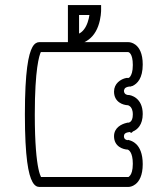

<svg xmlns="http://www.w3.org/2000/svg" viewBox="-20 -698 660 756"><path d="M332.1 -639C329.7 -621.8 323.1 -597.3 309.7 -580.9C304.5 -574.4 298.5 -569.3 291.3 -565.8V-639ZM516.1 -130.8C505.2 -141.3 493.7 -144.6 490 -145.6C489.9 -145.6 489.8 -145.7 489.7 -145.7L484.1 -147.3L482.9 -146.1C478.4 -146.4 468 -148.9 468 -161.6C468 -170.5 473.1 -173.9 480.3 -176.2C485.7 -177.9 491.5 -178.1 492 -178.1C495 -174 498.1 -174 501.1 -178.1L503.6 -180.5C520.8 -187.4 542 -206.5 542 -249.1C542 -313.7 494.2 -324 486 -324H484C481.3 -324 468 -326 468 -341.2C468.6 -342.4 469.2 -347 472.4 -351C477.8 -355.6 487.4 -357.4 493 -357.4H495.4C496.7 -358 498 -358.7 499.4 -359.3H501.4C520.9 -368.6 542 -389.5 542 -444.2C542 -487.9 528.3 -510.8 513 -522.2C500.9 -531.1 489.5 -532 486 -532H312.1C336.9 -543.4 355.7 -565.2 366.5 -594.8C378.1 -626.4 378.1 -656.5 378.1 -658V-678H247.4V-532H134C125.3 -532 115.3 -526.6 107.5 -512.4C92.1 -484.6 78 -418.3 78 -247.4C78 -76.5 92.1 -10.1 107.5 17.7C115.3 32.4 125.3 38 134 38H486C489.5 38 500.9 37.1 513 27.7C528.3 16.1 542 -7.2 542 -51.7C542 -93.6 529.9 -117.5 516.1 -130.8ZM478.3 -214.1C460 -209.9 429 -196.2 429 -161.7C429 -120.9 464.3 -109.5 483.3 -108.9C486.2 -107.7 503 -99.6 503 -53.1C503 -26.5 497.1 -13.3 493 -8C488.9 -2.4 486.3 -1.2 485.4 -1H141.5C139.2 -5.6 135.1 -15.3 131.2 -34C124.1 -68.1 117 -131.5 117 -247C117 -427 134.7 -480.1 140.8 -493H484.2C486.5 -492.6 490.4 -491.5 494.7 -484.6C498.8 -478.1 503 -465.4 503 -442.1C503 -415.7 497.5 -403.5 492.7 -396.6C489.1 -391.7 487 -391.2 486.3 -391.2C486.1 -391.2 486 -391.2 486 -391.2H478C454.2 -386.6 429 -368.6 429 -337.4C429 -295.5 464.8 -284.1 483.8 -283.6C485.3 -283.2 488.7 -282 492 -279.1C496.9 -274.9 503 -266.4 503 -247.1C503 -230.6 498.3 -223.2 494.7 -219.7C490.6 -215.8 487.5 -215.4 486.4 -215.4C486.1 -215.4 486 -215.4 486 -215.4C484.8 -214 483.6 -214 482.4 -215.4Z"/></svg>

Font: Platiipus Bold
Style: Bold
Weight: 400
Version: Version 001.000